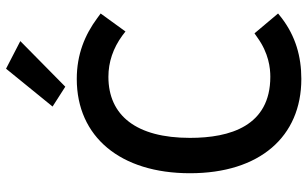

<svg xmlns="http://www.w3.org/2000/svg" viewBox="-206 -774 992 619"><g transform="rotate(-90 289.5 -464.0)"><path d="M556 -635 541 -646C487 -686 424 -712 345 -712C158 -712 41 -571 41 -347C41 -122 159 12 345 12C418 12 483 -7 541 -51L556 -63L492 -139L479 -130C428 -93 380 -88 352 -88C193 -88 155 -218 155 -347C155 -520 227 -610 352 -610C399 -610 444 -595 485 -565L498 -555ZM378 -940 256 -790 320 -749 467 -894Z"/></g></svg>

Font: Mint Spirit
Style: Bold
Weight: 700
Designer: HARENDAL Hirwen
Foundry: Arkandis Digital Foundry.
Version: Version 1.004;FFEdit